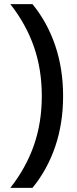

<svg xmlns="http://www.w3.org/2000/svg" viewBox="-20 -734 370 928"><path d="M182 -270Q182 -399 144 -508Q106 -617 30 -714H137Q209 -626 247 -513.5Q285 -401 285 -270Q285 -138 247 -26Q209 86 137 174H30Q106 77 144 -32Q182 -141 182 -270Z"/></svg>

Font: Prompt
Style: Regular
Weight: 400
Designer: Katatrad Team
Foundry: CadsonDemak
Version: Version 1.001